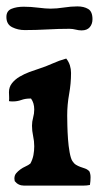

<svg xmlns="http://www.w3.org/2000/svg" viewBox="-23 -574 309 600"><path d="M184 -391Q192 -381 195.5 -369.5Q199 -358 199 -346Q199 -313 193 -280Q187 -247 187 -213Q187 -202 187.5 -181.5Q188 -161 189.5 -139.5Q191 -118 194.5 -98.5Q198 -79 203 -71Q208 -63 214.5 -59Q221 -55 228 -52.5Q235 -50 242.5 -47.5Q250 -45 256 -39Q260 -31 260 -20Q260 -14 259.5 -8Q259 -2 258 4Q248 6 238 6Q228 6 218 6H52Q34 6 23 -8L22 -16Q22 -26 27.5 -32.5Q33 -39 40.5 -44.5Q48 -50 57 -54Q66 -58 72 -63Q79 -76 81.5 -89.5Q84 -103 84 -117Q84 -133 80.5 -149Q77 -165 77 -181Q77 -194 80.5 -206.5Q84 -219 84 -232Q84 -252 74 -266H70Q56 -266 43.5 -261.5Q31 -257 17 -257Q9 -257 5 -258Q6 -265 5.5 -272Q5 -279 5 -286Q5 -302 14.5 -314Q24 -326 38.5 -334.5Q53 -343 69 -349Q85 -355 98 -359Q120 -366 141 -375.5Q162 -385 184 -391ZM-3 -521Q-3 -540 13 -546.5Q29 -553 51 -553Q73 -553 96.5 -550Q120 -547 135 -547Q154 -547 176.5 -550.5Q199 -554 219 -554Q239 -554 252.5 -546Q266 -538 266 -514Q266 -499 257.5 -489Q249 -479 232 -479Q223 -479 213.5 -481.5Q204 -484 194 -484Q160 -484 124.5 -482Q89 -480 54 -480Q33 -480 15 -489Q-3 -498 -3 -521Z"/></svg>

Font: CAT Altenglisch
Style: Regular
Weight: 400
Designer: Peter Wiegel
Foundry: Peter Wiegel, CAT Fonts
Version: Version 1.000